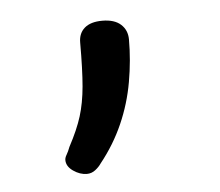

<svg xmlns="http://www.w3.org/2000/svg" viewBox="-32 -115 378 330"><g transform="rotate(-5 156.5 50.0)"><path d="M106 180Q94 180 82.5 172Q71 164 71 153Q71 149 74 144Q77 139 80 131Q95 103 102 80.5Q109 58 111.5 29.5Q114 1 114 -46Q114 -62 124.5 -71Q135 -80 155 -80Q176 -80 187 -70Q198 -60 198 -44Q198 -8 191.5 29Q185 66 170 100Q155 134 131 164Q127 170 120.5 175Q114 180 106 180Z"/></g></svg>

Font: Playwrite GB S Light
Style: Regular
Weight: 300
Designer: Veronika Burian, José Scaglione
Foundry: TypeTogether
Version: Version 1.002